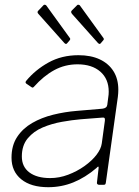

<svg xmlns="http://www.w3.org/2000/svg" viewBox="-20 -770 578 800"><path d="M382 -70Q335 -30 285.5 -10Q236 10 181 10Q109 10 68.5 -23Q28 -56 28 -113Q28 -164 51.5 -199.5Q75 -235 114 -257.5Q153 -280 201.5 -292Q250 -304 300 -308L406 -317Q425 -319 427 -333L431 -364Q432 -370 432.5 -376Q433 -382 433 -388Q433 -441 398 -471.5Q363 -502 303 -502Q251 -502 206.5 -478Q162 -454 121 -408Q118 -405 116 -405Q114 -405 111 -407L89 -422Q87 -424 86.5 -426.5Q86 -429 89 -433Q127 -479 182 -509.5Q237 -540 307 -540Q359 -540 396 -522.5Q433 -505 453 -473Q473 -441 473 -396Q473 -389 472.5 -381.5Q472 -374 471 -366L421 -9Q420 -3 418 -1.5Q416 0 411 0H393Q389 0 386 -2.5Q383 -5 384 -10L391 -71Q391 -81 382 -70ZM417 -267Q418 -275 415.5 -278Q413 -281 406 -280L316 -273Q281 -270 238.5 -262.5Q196 -255 158 -239Q120 -223 95.5 -193.5Q71 -164 71 -118Q71 -75 102.5 -51.5Q134 -28 189 -28Q227 -28 264 -42Q301 -56 332 -78Q364 -101 382.5 -125.5Q401 -150 404 -172ZM162 -749Q164 -751 168 -750Q172 -749 173 -747L270 -613Q272 -611 272.5 -608.5Q273 -606 271 -603L260 -590Q257 -586 254 -587Q251 -588 248 -591L141 -711Q133 -719 139 -725ZM302 -749Q304 -751 308 -750Q312 -749 313 -747L410 -613Q412 -611 412.5 -608Q413 -605 411 -603L400 -590Q397 -586 394 -587Q391 -588 388 -591L281 -711Q273 -720 279 -726Z"/></svg>

Font: Libre Franklin Thin
Style: Italic
Weight: 100
Italic angle: -8°
Designer: Pablo Impallari, Rodrigo Fuenzalida, Nhung Nguyen
Foundry: Impallari Type
Version: Version 3.000